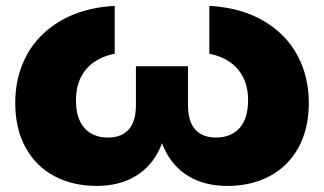

<svg xmlns="http://www.w3.org/2000/svg" viewBox="-20 -608 1088 645"><path d="M611.6 -385.5V-255.5Q611.6 -199 636.3 -172.5Q660.9 -145.9 705.6 -145.9Q756.1 -145.9 784.8 -177.9Q813.4 -209.9 813.4 -270.9Q813.4 -334.6 779.4 -374.9Q745.4 -415.2 683.2 -427.5V-588.4Q790.2 -582.1 865.5 -537.8Q940.8 -493.5 979.1 -422.3Q1017.4 -351 1017.4 -262.4Q1017.4 -175.4 982.6 -112.2Q947.8 -49.1 885.8 -16.2Q823.7 16.6 743.5 16.6Q668 16.6 613.5 -16Q558.9 -48.5 530.5 -111.7Q502 -174.9 504.3 -263.8H544.3Q546.6 -174.9 518.1 -111.7Q489.6 -48.5 434.9 -16Q380.2 16.6 305.1 16.6Q224.9 16.6 162.8 -16.2Q100.8 -49.1 66 -112.2Q31.2 -175.4 31.2 -262.4Q31.2 -351 69.5 -422.3Q107.8 -493.5 182.9 -537.8Q258 -582.1 365.4 -588.4V-427.5Q302.8 -415.2 269 -374.9Q235.2 -334.6 235.2 -270.9Q235.2 -209.9 263.7 -177.9Q292.1 -145.9 342.6 -145.9Q387.3 -145.9 412 -172.5Q436.6 -199 436.6 -255.5V-385.5Z"/></svg>

Font: Unbounded Variable
Style: Regular
Weight: 400
Designer: Luke Prowse, Jean-Baptiste Morizot, Fátima Lázaro, Florian Runge
Foundry: NaN
Version: Version 1.600;FEAKit 1.0